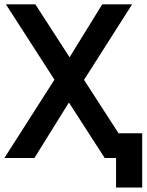

<svg xmlns="http://www.w3.org/2000/svg" viewBox="-25 -720 668 875"><path d="M-4.9 0 223.1 -356.9 2 -700.2H136.2L292 -459L440.9 -700.2H577.1L357.9 -356L515.1 -112.8H623V134.8H503.9V0H452.1L289.1 -252.9L131.8 0Z"/></svg>

Font: Cakra Normal
Style: Regular
Weight: 400
Designer: Lucia Kollert, Vojtech Kollert
Foundry: OoM Type
Version: Version 1.000;Glyphs 3.1.1 (3148)